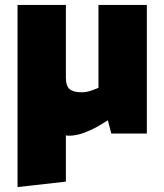

<svg xmlns="http://www.w3.org/2000/svg" viewBox="-20 -541 666 778"><path d="M51 217V-521H247V-225Q247 -193 262 -180Q277 -167 311 -167Q324 -167 334.5 -169.5Q345 -172 356 -176L379 -185V-521H575V0H431L406 -96L442 -69L385 -34Q361 -19 326 -5Q291 9 258 9Q242 8 227.5 3Q213 -2 201 -14L247 -83V195Z"/></svg>

Font: REM Medium ExtraBold
Style: Regular
Weight: 800
Version: Version 1.005;gftools[0.9.28]